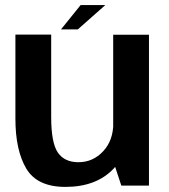

<svg xmlns="http://www.w3.org/2000/svg" viewBox="-20 -729 665 754"><path d="M456.5 0H565V-592.5H424.5V-97ZM181 -593H40.5V-263Q40.5 -139 83.2 -67Q126 5 237 5Q358 5 426 -66.5Q494 -138 494 -214L425 -246.5Q425 -177.5 385 -134.8Q345 -92 288 -92Q233 -92 207 -130.2Q181 -168.5 181 -269.5ZM219.5 -613.5H285.5L393.5 -709H296.5Z"/></svg>

Font: Anybody Thin SemiBold
Style: Regular
Weight: 600
Version: Version 1.113;gftools[0.9.25]